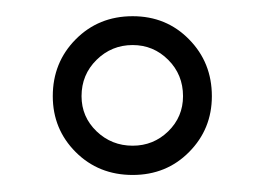

<svg xmlns="http://www.w3.org/2000/svg" viewBox="-20 -646 318 231"><path d="M234.9 -530.3Q234.9 -490.7 207.5 -463.1Q180.2 -435.5 139.6 -435.5Q98.6 -435.5 71 -463.1Q43.5 -490.7 43.5 -530.3Q43.5 -570.8 71 -598.6Q98.6 -626.5 139.6 -626.5Q180.2 -626.5 207.5 -598.6Q234.9 -570.8 234.9 -530.3ZM200.2 -530.3Q200.2 -556.2 182.4 -574Q164.6 -591.8 139.6 -591.8Q114.3 -591.8 96.2 -574Q78.1 -556.2 78.1 -530.3Q78.1 -505.4 96.2 -488Q114.3 -470.7 139.6 -470.7Q164.6 -470.7 182.4 -488Q200.2 -505.4 200.2 -530.3Z"/></svg>

Font: Scheherazade New Rohingya
Style: Regular
Weight: 400
Designer: SIL International
Foundry: SIL International
Version: Version 3.000 ; LngRng